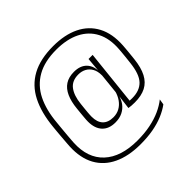

<svg xmlns="http://www.w3.org/2000/svg" viewBox="-204 -855 1220 1220"><g transform="rotate(-45 405.5 -245.0)"><path d="M374 -38Q317 -38 285.8 -71.2Q254.5 -104.5 254.5 -165.5Q254.5 -172.5 255 -182Q255.5 -191.5 256.8 -204Q258 -216.5 259.5 -233.5Q261 -250.5 263.5 -273.5Q269 -331 287 -371.2Q305 -411.5 336.5 -432Q368 -452.5 415.5 -452.5Q471.5 -452.5 501.8 -420.8Q532 -389 530.5 -333.5H541L525.5 -298.5Q525.5 -302 525.5 -305Q525.5 -308 525.5 -311Q525.5 -347.5 512 -371.8Q498.5 -396 475.5 -408.5Q452.5 -421 423 -421Q366 -421 337.5 -383.2Q309 -345.5 302 -277.5Q299.5 -255 297.8 -237.8Q296 -220.5 295 -208.2Q294 -196 293.5 -187Q293 -178 293 -171.5Q293 -122 317.5 -96.2Q342 -70.5 389 -70.5Q420 -70.5 445 -84.2Q470 -98 487.5 -122.8Q505 -147.5 513.5 -180L521 -147H511.5Q504 -114.5 486 -90.2Q468 -66 440 -52Q412 -38 374 -38ZM497.5 -45 510.5 -149.5 510 -158 528 -332.5 529.5 -342 538.5 -443V-444.5H575.5L533.5 -48.5ZM523 -74.5Q531 -73 538.5 -72.5Q546 -72 558.5 -72Q626 -72 662.2 -109.8Q698.5 -147.5 708.5 -239.5Q711.5 -265 713.8 -287Q716 -309 717.5 -325.5Q719 -342 719.5 -350.5Q726.5 -440.5 694.2 -503Q662 -565.5 596 -598.5Q530 -631.5 435 -631.5Q330.5 -631.5 261.8 -592.5Q193 -553.5 156.2 -480Q119.5 -406.5 110.5 -301.5Q108.5 -282.5 106.8 -264Q105 -245.5 103.5 -228.2Q102 -211 100.5 -194.8Q99 -178.5 98 -163.8Q97 -149 96 -135.5Q89 -3 167 69.5Q245 142 392.5 142Q456.5 142 509.2 131.2Q562 120.5 604 101.5Q646 82.5 677 57.5L671 95.5Q638.5 119.5 596.5 137Q554.5 154.5 503 163.8Q451.5 173 389.5 173Q282.5 173 207.2 137.2Q132 101.5 94.2 32.8Q56.5 -36 61 -135.5Q62 -149 63 -164.5Q64 -180 65.5 -196.5Q67 -213 68.2 -230Q69.5 -247 71.2 -264.2Q73 -281.5 74.5 -298.5Q85.5 -416 126.8 -497Q168 -578 244.5 -619.8Q321 -661.5 437 -661.5Q540.5 -661.5 613.8 -625.8Q687 -590 723.8 -520.5Q760.5 -451 754 -350.5Q753.5 -341 752 -324.8Q750.5 -308.5 748.5 -286.8Q746.5 -265 743.5 -238.5Q736 -169 713.2 -125.5Q690.5 -82 650.8 -61.5Q611 -41 551.5 -41Q534 -41 522.5 -42Q511 -43 497.5 -45Z"/></g></svg>

Font: Anek Tamil ExtraLight
Style: Regular
Weight: 250
Version: Version 1.003